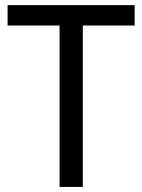

<svg xmlns="http://www.w3.org/2000/svg" viewBox="-20 -734 559 754"><path d="M305.2 0H213.9V-633.8H9.8V-713.9H508.8V-633.8H305.2Z"/></svg>

Font: Genotype
Style: Regular
Weight: 400
Foundry: Ascender Corporation
Version: Version 1.00